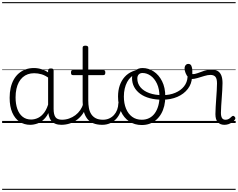

<svg xmlns="http://www.w3.org/2000/svg" viewBox="-20 -1161 2244 1812"><path d="M265 17Q209 17 165 -12Q121 -41 96 -98Q71 -155 71 -238Q71 -288 80.5 -331Q90 -374 109 -408.5Q128 -443 156 -467.5Q184 -492 220 -505.5Q256 -519 301 -519Q339 -519 376 -506.5Q413 -494 448 -470V-419Q409 -449 373.5 -459.5Q338 -470 302 -470Q270 -470 243 -460.5Q216 -451 194.5 -432Q173 -413 158 -385.5Q143 -358 135 -322Q127 -286 127 -242Q127 -180 143.5 -133Q160 -86 193 -59.5Q226 -33 274 -33Q308 -33 340.5 -49Q373 -65 399.5 -101.5Q426 -138 442 -202L461 -159Q440 -85 406 -47Q372 -9 335 4Q298 17 265 17ZM560 17Q527 17 502.5 7Q478 -3 463 -22Q448 -41 441 -69Q434 -97 434 -132V-495Q434 -506 440.5 -510.5Q447 -515 461 -515Q474 -515 480 -510.5Q486 -506 486 -496V-133Q486 -81 503 -56Q520 -31 566 -31Q573 -31 577.5 -23.5Q582 -16 581.5 -7Q581 2 576 9.5Q571 17 560 17ZM0 621H622V631H0ZM0 -20H622V0H0ZM0 -505H622V-500H0ZM0 -1141H622V-1131H0Z M557 17Q546 17 540.5 9.5Q535 2 535.5 -7Q536 -16 543 -23.5Q550 -31 563 -31Q600 -31 632.5 -42.5Q665 -54 691.5 -74Q718 -94 737 -121.5Q756 -149 766 -182Q769 -193 778.5 -192Q788 -191 794.5 -184Q801 -177 798 -167Q786 -125 764 -91.5Q742 -58 710.5 -33.5Q679 -9 640 4Q601 17 557 17ZM622 621V631ZM622 -20V0ZM622 -505V-500ZM622 -1141V-1131Z M946 17Q895 17 859.5 2Q824 -13 802.5 -41.5Q781 -70 770.5 -110Q760 -150 760 -201V-452H669Q658 -452 654 -458Q650 -464 650 -476Q650 -489 654 -494.5Q658 -500 669 -500H760V-711Q760 -721 766.5 -725.5Q773 -730 786 -730Q799 -730 806 -725.5Q813 -721 813 -711V-500H954Q965 -500 969.5 -494.5Q974 -489 974 -476Q974 -464 969.5 -458Q965 -452 954 -452H813V-213Q813 -175 819 -142Q825 -109 840.5 -84.5Q856 -60 883 -45.5Q910 -31 953 -31Q963 -31 968 -23.5Q973 -16 972.5 -7Q972 2 965.5 9.5Q959 17 946 17ZM622 621H1010V631H622ZM622 -20H1010V0H622ZM622 -505H1010V-500H622ZM622 -1141H1010V-1131H622Z M945 17Q934 17 928.5 9.5Q923 2 923.5 -7Q924 -16 931 -23.5Q938 -31 951 -31Q984 -31 1010.5 -43Q1037 -55 1056 -76Q1075 -97 1085.5 -125Q1096 -153 1097 -186Q1098 -198 1107 -201.5Q1116 -205 1124.5 -201.5Q1133 -198 1132 -186Q1131 -142 1116.5 -104.5Q1102 -67 1077.5 -40Q1053 -13 1019 2Q985 17 945 17ZM1010 621V631ZM1010 -20V0ZM1010 -505V-500ZM1010 -1141V-1131Z M1318 19Q1250 19 1199 -15.5Q1148 -50 1121 -110.5Q1094 -171 1094 -250Q1094 -308 1110 -354.5Q1126 -401 1156.5 -435Q1187 -469 1230 -487Q1273 -505 1327 -505Q1335 -505 1337.5 -498Q1340 -491 1337.5 -483.5Q1335 -476 1326 -476Q1294 -476 1266.5 -465.5Q1239 -455 1217 -435Q1195 -415 1180 -387Q1165 -359 1157 -324.5Q1149 -290 1149 -250Q1149 -185 1169.5 -135.5Q1190 -86 1227.5 -58.5Q1265 -31 1318 -31Q1357 -31 1388 -46.5Q1419 -62 1440.5 -91.5Q1462 -121 1473.5 -161.5Q1485 -202 1485 -250Q1485 -321 1461.5 -371Q1438 -421 1401.5 -446.5Q1365 -472 1326 -472Q1314 -472 1307.5 -479Q1301 -486 1301 -495.5Q1301 -505 1307.5 -512Q1314 -519 1326 -519Q1381 -519 1430 -487Q1479 -455 1509.5 -394.5Q1540 -334 1540 -250Q1540 -202 1530 -161Q1520 -120 1501 -87Q1482 -54 1454.5 -30Q1427 -6 1393 6.5Q1359 19 1318 19ZM1010 621H1611V631H1010ZM1010 -20H1611V0H1010ZM1010 -505H1611V-500H1010ZM1010 -1141H1611V-1131H1010Z M1511 -220Q1447 -220 1394 -234Q1341 -248 1303.5 -275.5Q1266 -303 1246 -340.5Q1226 -378 1226 -425Q1226 -445 1233 -462.5Q1240 -480 1253.5 -492.5Q1267 -505 1284.5 -512Q1302 -519 1325 -519Q1337 -519 1343.5 -512Q1350 -505 1350 -495.5Q1350 -486 1344 -479Q1338 -472 1325 -472Q1302 -472 1289 -458Q1276 -444 1276 -420Q1276 -373 1305.5 -337.5Q1335 -302 1389 -282.5Q1443 -263 1514 -263Q1581 -263 1633.5 -285Q1686 -307 1716.5 -345.5Q1747 -384 1750 -434Q1751 -445 1761.5 -448Q1772 -451 1782.5 -448Q1793 -445 1792 -434Q1790 -371 1753 -322.5Q1716 -274 1654 -247Q1592 -220 1511 -220ZM1611 621H1636V631H1611ZM1611 -20H1636V0H1611ZM1611 -505H1636V-500H1611ZM1611 -1141H1636V-1131H1611Z M2098 17Q2077 17 2061.5 10.5Q2046 4 2035 -8.5Q2024 -21 2018.5 -39.5Q2013 -58 2013 -84Q2013 -116 2015.5 -153.5Q2018 -191 2020.5 -230Q2023 -269 2025.5 -306Q2028 -343 2028 -374Q2028 -419 2012.5 -436.5Q1997 -454 1966 -454Q1941 -454 1908.5 -444Q1876 -434 1844 -424.5Q1812 -415 1786 -415Q1770 -415 1755.5 -431.5Q1741 -448 1731.5 -471.5Q1722 -495 1722 -514Q1722 -527 1726 -536.5Q1730 -546 1738 -552Q1746 -558 1757 -558Q1778 -558 1786.5 -539Q1795 -520 1795 -493Q1795 -486 1795 -478Q1795 -470 1795 -462Q1818 -460 1846 -471Q1874 -482 1907.5 -493Q1941 -504 1975 -504Q2011 -504 2034 -491Q2057 -478 2068.5 -449.5Q2080 -421 2080 -376Q2080 -345 2077.5 -308.5Q2075 -272 2072.5 -233.5Q2070 -195 2067.5 -160Q2065 -125 2065 -96Q2065 -64 2075 -47.5Q2085 -31 2107 -31Q2118 -31 2128 -34Q2138 -37 2148 -44.5Q2158 -52 2168 -62Q2175 -68 2181.5 -67.5Q2188 -67 2194 -60Q2200 -54 2201 -47.5Q2202 -41 2198 -34Q2187 -19 2170.5 -7Q2154 5 2135.5 11Q2117 17 2098 17ZM1636 621H2204V631H1636ZM1636 -20H2204V0H1636ZM1636 -505H2204V-500H1636ZM1636 -1141H2204V-1131H1636Z"/></svg>

Font: Playwrite BR Guides
Style: Regular
Weight: 400
Designer: Veronika Burian, José Scaglione
Foundry: TypeTogether
Version: Version 1.003